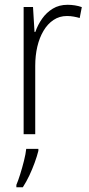

<svg xmlns="http://www.w3.org/2000/svg" viewBox="-20 -560 373 801"><path d="M261.7 -540Q277.3 -540 292.5 -537.6Q307.6 -535.2 321.3 -530.3L312.5 -484.9Q300.8 -488.3 287.6 -490.7Q274.4 -493.2 259.3 -493.2Q228 -493.2 203.4 -476.8Q178.7 -460.4 161.6 -431.6Q144.5 -402.8 135.7 -365.5Q127 -328.1 127 -285.6V0H78.6V-530.8H117.7L124 -426.8H127.4Q137.7 -456.5 155.8 -482.2Q173.8 -507.8 200.2 -523.9Q226.6 -540 261.7 -540ZM140.1 61V69.3Q134.3 92.3 124.5 119.1Q114.7 146 102.3 172.4Q89.8 198.7 75.2 221.2H48.3V211.4Q55.7 194.3 64.2 167Q72.8 139.6 80.1 110.6Q87.4 81.5 89.4 61Z"/></svg>

Font: Open Sans SemiCondensed Light
Style: Regular
Weight: 300
Width: 4
Designer: Monotype Design Team
Foundry: Monotype Imaging Inc.
Version: Version 3.000